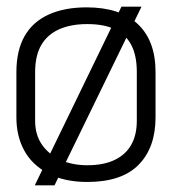

<svg xmlns="http://www.w3.org/2000/svg" viewBox="-20 -534 516 574"><path d="M403 -514H343L84 20H143ZM445 -183V-319Q445 -412 392 -462Q339 -512 239 -512Q173 -512 125.5 -490.5Q78 -469 53.5 -426Q29 -383 29 -318V-183Q29 -127 52.5 -84Q76 -41 124 -15.5Q172 10 241 10Q344 10 394.5 -41.5Q445 -93 445 -183ZM389 -319V-173Q389 -130 372 -100.5Q355 -71 322 -55.5Q289 -40 241 -40Q196 -40 161 -56Q126 -72 105.5 -101.5Q85 -131 85 -173V-318Q85 -368 103.5 -399.5Q122 -431 157 -446.5Q192 -462 241 -462Q291 -462 323.5 -446.5Q356 -431 372.5 -399.5Q389 -368 389 -319Z"/></svg>

Font: AdventPro_ExpandedRegular
Style: ExpandedRegular
Weight: 400
Width: 7
Designer: VivaRado, Andreas Kalpakidis
Foundry: VivaRado, Andreas Kalpakidis
Version: Version 3.000